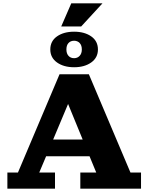

<svg xmlns="http://www.w3.org/2000/svg" viewBox="-20 -1125 885 1145"><path d="M345 -967 405 -1105H591L464 -967ZM422 -724Q360 -724 320 -752.5Q280 -781 280 -830Q280 -880 320 -908Q360 -936 422 -936Q484 -936 524 -908Q564 -880 564 -830Q564 -781 524 -752.5Q484 -724 422 -724ZM422 -778Q442 -778 455 -792Q468 -806 468 -830Q468 -855 455 -868.5Q442 -882 422 -882Q401 -882 388.5 -868.5Q376 -855 376 -830Q376 -806 388.5 -792Q401 -778 422 -778ZM24 0V-96H87L335 -682H510L758 -96H821V0H459V-96H554L514 -193H255L214 -96H308V0ZM297 -293H473L386 -505Z"/></svg>

Font: Montagu Slab 16pt
Style: Bold
Weight: 700
Designer: Florian Karsten
Foundry: Florian Karsten
Version: Version 1.000; ttfautohint (v1.8.3)